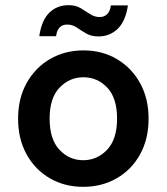

<svg xmlns="http://www.w3.org/2000/svg" viewBox="-20 -711 645 743"><path d="M302 12Q230 12 173 -21Q116 -54 83 -113.5Q50 -173 50 -252Q50 -330 83 -389.5Q116 -449 173.5 -482.5Q231 -516 303 -516Q375 -516 432 -482.5Q489 -449 522 -389.5Q555 -330 555 -252Q555 -173 522 -113.5Q489 -54 431.5 -21Q374 12 302 12ZM302 -91Q356 -91 394.5 -131.5Q433 -172 433 -252Q433 -332 395 -372Q357 -412 303 -412Q249 -412 210.5 -372Q172 -332 172 -252Q172 -172 210 -131.5Q248 -91 302 -91ZM361 -570Q333 -570 313.5 -581.5Q294 -593 277 -604.5Q260 -616 240 -616Q203 -616 197 -571H132Q141 -633 171 -662Q201 -691 245 -691Q273 -691 292 -679.5Q311 -668 328.5 -656.5Q346 -645 366 -645Q383 -645 394.5 -656Q406 -667 409 -690H475Q466 -629 435.5 -599.5Q405 -570 361 -570Z"/></svg>

Font: DM Sans SemiBold
Style: Regular
Weight: 600
Designer: Colophon Foundry, Jonny Pinhorn
Foundry: Colophon Foundry
Version: Version 4.004; ttfautohint (v1.8.4.7-5d5b)